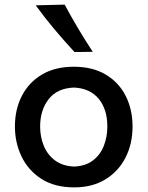

<svg xmlns="http://www.w3.org/2000/svg" viewBox="-20 -798 638 830"><path d="M301 12Q215.5 12 158.5 -25Q101.5 -62 73 -121.8Q44.5 -181.5 44.5 -251Q44.5 -325.5 74.8 -384Q105 -442.5 161.8 -476Q218.5 -509.5 299 -509.5Q381 -509.5 437.8 -475.2Q494.5 -441 523.8 -382.5Q553 -324 553 -251Q553 -176.5 522.8 -117Q492.5 -57.5 436 -22.8Q379.5 12 301 12ZM300.5 -78Q349.5 -80 381.2 -104Q413 -128 428.5 -166.8Q444 -205.5 444 -251Q444 -325.5 406.8 -370.8Q369.5 -416 300.5 -419.5Q227.5 -417 190.5 -369.5Q153.5 -322 153.5 -251Q153.5 -206 169.5 -167.2Q185.5 -128.5 218.2 -104.2Q251 -80 300.5 -78ZM302 -573Q256.5 -622.5 214.2 -672.8Q172 -723 134.5 -775L259.5 -778Q287 -727 317.2 -676Q347.5 -625 381 -574Z"/></svg>

Font: Commissioner Flair Medium
Style: Regular
Weight: 500
Designer: Kostas Bartsokas
Foundry: Kostas Bartsokas
Version: Version 1.000; ttfautohint (v1.8.3)